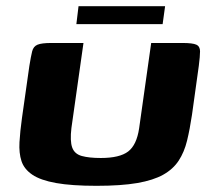

<svg xmlns="http://www.w3.org/2000/svg" viewBox="-20 -599 685 621"><path d="M601 -228Q594 -181 585 -144Q576 -107 558 -79.5Q540 -52 508 -34Q476 -16 424 -7Q372 2 292 2Q212 2 161.5 -7Q111 -16 84.5 -34Q58 -52 49.5 -78Q41 -104 43 -139Q45 -174 51 -217L75 -386Q80 -417 84 -433Q88 -449 101.5 -454.5Q115 -460 146 -460H250L211 -185Q206 -143 213.5 -122Q221 -101 244.5 -94.5Q268 -88 306 -88Q367 -88 394.5 -109Q422 -130 430 -184L469 -460H570Q603 -460 615 -454.5Q627 -449 627 -433Q627 -417 623 -386ZM227 -521 234 -579H514L506 -521Z"/></svg>

Font: Genos Thin
Style: Bold Italic
Weight: 700
Italic angle: -8°
Version: Version 1.010